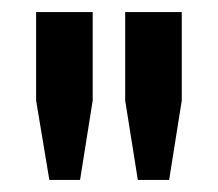

<svg xmlns="http://www.w3.org/2000/svg" viewBox="-20 -706 362 319"><path d="M209 -407 188 -539V-686H282V-539L261 -407ZM62 -407 40 -539V-686H134V-539L113 -407Z"/></svg>

Font: Archivo Narrow Medium
Style: Regular
Weight: 500
Designer: Hector Gatti
Foundry: Omnibus-Type
Version: Version 3.002